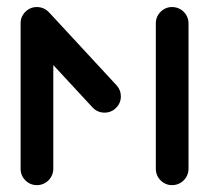

<svg xmlns="http://www.w3.org/2000/svg" viewBox="-20 -539 609 559"><path d="M87.4 -518.5Q100.4 -518.5 111.3 -512.2Q122.2 -505.9 128.7 -495Q135.2 -484.1 135.2 -471.1V-47.8Q135.2 -34.8 128.7 -23.7Q122.2 -12.6 111.3 -6.3Q100.4 0 87.4 0Q67.8 0 53.9 -13.9Q40 -27.8 40 -47.8V-471.1Q40 -490.7 53.9 -504.6Q67.8 -518.5 87.4 -518.5ZM331.9 -258.5Q331.9 -238.9 318 -225Q304.1 -211.1 284.4 -211.1Q263.7 -211.1 249.3 -226.3L56.7 -434.4Q43.7 -448.1 43.7 -467Q43.7 -480 50.2 -490.9Q56.7 -501.9 67.6 -508.1Q78.5 -514.4 91.5 -514.4Q101.9 -514.4 110.7 -510.4Q119.6 -506.3 126.3 -499.3L319.3 -290.7Q331.9 -277 331.9 -258.5ZM481.1 -518.5Q494.1 -518.5 505 -512.2Q515.9 -505.9 522.4 -495Q528.9 -484.1 528.9 -471.1V-47.8Q528.9 -34.8 522.4 -23.7Q515.9 -12.6 505 -6.3Q494.1 0 481.1 0Q461.5 0 447.6 -13.9Q433.7 -27.8 433.7 -47.8V-471.1Q433.7 -490.7 447.6 -504.6Q461.5 -518.5 481.1 -518.5Z"/></svg>

Font: 26F Galaxy Hebrew Extra Bold
Style: Regular
Weight: 800
Designer: C₂₉H₂₅N₃O₅
Version: Version 1.000